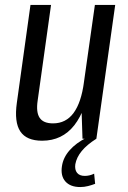

<svg xmlns="http://www.w3.org/2000/svg" viewBox="-20 -560 517 775"><path d="M132 -154Q125 -107 140 -84.5Q155 -62 194 -62Q246 -62 277 -104Q308 -146 319 -229L354 -295L346 -238Q329 -117 280 -54.5Q231 8 150 8Q87 8 62 -29.5Q37 -67 48 -145L103 -540H186ZM369 0H313L308 -152L363 -540H445ZM304 195Q264 195 244 172.5Q224 150 230 111Q235 76 261 46.5Q287 17 329 -4L369 0Q331 24 310 49.5Q289 75 284 103Q281 125 291 137.5Q301 150 322 150Q342 150 360 141L364 182Q351 187 335.5 191Q320 195 304 195Z"/></svg>

Font: Pathway Extreme Condensed
Style: Italic
Weight: 400
Width: 3
Italic angle: -8°
Version: Version 1.001;gftools[0.9.26]